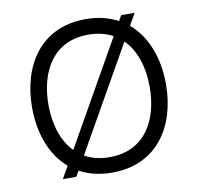

<svg xmlns="http://www.w3.org/2000/svg" viewBox="-79 -782 903 875"><g transform="rotate(-10 372.5 -345.0)"><path d="M566.9 -634.8 598.1 -689.9H535.6L521.5 -665C480 -687.5 430.2 -700.2 371.6 -700.2C161.6 -700.2 62.5 -536.1 62.5 -345.2C62.5 -228.5 99.6 -121.6 176.3 -56.6L144 0H206.5L221.2 -25.9C262.7 -2.9 313 9.8 371.6 9.8C582.5 9.8 682.1 -153.8 682.1 -345.2C682.1 -462.4 644.5 -569.3 566.9 -634.8ZM138.2 -345.2C138.2 -492.7 205.6 -628.4 371.6 -628.4C416.5 -628.4 454.1 -618.7 485.4 -601.6L213.9 -122.6C161.1 -176.3 138.2 -258.8 138.2 -345.2ZM371.6 -61.5C326.2 -61.5 288.6 -71.8 257.3 -89.4L529.3 -568.8C583.5 -515.6 606.9 -432.6 606.9 -345.2C606.9 -197.3 539.6 -61.5 371.6 -61.5Z"/></g></svg>

Font: HK Grotesk
Style: Regular
Weight: 400
Designer: Alfredo Marco Pradil and Stefan Peev
Foundry: Hanken Design Co.
Version: Version 1.045;PS 001.045;hotconv 1.0.88;makeotf.lib2.5.64775